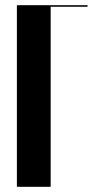

<svg xmlns="http://www.w3.org/2000/svg" viewBox="-20 -719 357 739"><path d="M45 0H175V-693H317V-699H45Z"/></svg>

Font: Moniqa Black
Style: Regular
Weight: 900
Designer: Rajesh Rajput
Foundry: Rajesh Rajput
Version: Version 1.000